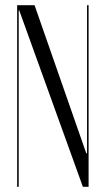

<svg xmlns="http://www.w3.org/2000/svg" viewBox="-20 -719 408 739"><path d="M113 -699H46V0H52V-679H54L299 0H321V-699H315V-129H312Z"/></svg>

Font: Moniqa Display
Style: Regular
Weight: 400
Designer: Rajesh Rajput
Foundry: Rajesh Rajput
Version: Version 1.000